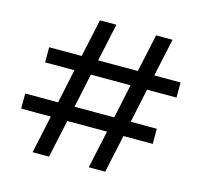

<svg xmlns="http://www.w3.org/2000/svg" viewBox="-106 -861 1052 981"><g transform="rotate(15 420.0 -370.0)"><path d="M629 -460 591 -280H729V-200H574L531 0H444L487 -200H277L234 0H147L190 -200H33V-280H207L245 -460H90V-540H262L305 -740H392L349 -540H559L602 -740H689L646 -540H785V-460ZM542 -460H332L294 -280H504Z"/></g></svg>

Font: A Bank Premium Regular
Style: Regular
Weight: 400
Designer: Ninad Kale (Devanagari), Jonny Pinhorn (Latin), Htun Naung (Myanmar)
Foundry: Indian Type Foundry
Version: 4.004